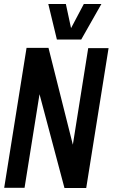

<svg xmlns="http://www.w3.org/2000/svg" viewBox="-20 -941 564 962"><path d="M1 0 113 -701H223L345 -216L422 -700H524L412 1H303L178 -469L103 0ZM488 -921 387 -743H265L222 -921H310L336 -800L400 -921Z"/></svg>

Font: Georama SemiCondensed SemiBold
Style: Italic
Weight: 600
Width: 4
Italic angle: -9°
Designer: Jean-Baptiste Levee
Foundry: Production Type
Version: Version 1.000